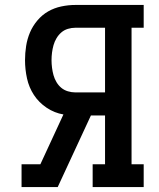

<svg xmlns="http://www.w3.org/2000/svg" viewBox="-20 -755 640 775"><path d="M67 0V-92H143L236 -293Q200 -299 168.5 -320Q137 -341 117 -371.5Q97 -402 89 -438.5Q81 -475 81 -512Q81 -541 85.5 -569.5Q90 -598 101 -624Q112 -650 131 -672.5Q150 -695 174.5 -709Q199 -723 227.5 -729Q256 -735 284 -735H560V-643H511V-92H560V0H354V-92H404V-289H347L213 0ZM284 -382H404V-643H284Q269 -643 254 -638.5Q239 -634 227.5 -624Q216 -614 208 -600.5Q200 -587 196 -572.5Q192 -558 190 -543Q188 -528 188 -512Q188 -497 190 -481.5Q192 -466 196 -451.5Q200 -437 208 -423.5Q216 -410 227.5 -400.5Q239 -391 254 -386.5Q269 -382 284 -382Z"/></svg>

Font: Iosevka Curly Slab SmBdEx
Style: Regular
Weight: 600
Width: 7
Monospace: yes
Designer: Belleve Invis
Foundry: Belleve Invis
Version: Version 11.1.0; ttfautohint (v1.8.3)